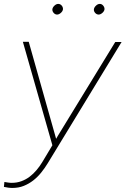

<svg xmlns="http://www.w3.org/2000/svg" viewBox="-36 -741 643 975"><path d="M249 -36.1 257.8 -51.3 549.3 -527.8H581.5L206.5 87.9Q191.4 112.8 173.1 135.5Q154.8 158.2 132.8 175.3Q110.8 192.4 84.7 202.9Q58.6 213.4 27.3 213.4Q16.1 213.4 5.6 211.9Q-4.9 210.4 -16.1 208L-13.7 183.1Q-4.4 184.6 4.9 186Q14.2 187.5 23.9 187.5Q49.8 187.5 72.5 179.2Q95.2 170.9 114.3 156.5Q133.3 142.1 149.4 123Q165.5 104 178.2 83L230 -3.4L80.1 -528.8H109.9ZM230 -694.3Q231.4 -704.1 240.7 -712.6Q250 -721.2 259.8 -721.2Q265.1 -721.2 269.8 -718.8Q274.4 -716.3 277.8 -712.2Q281.2 -708 282.7 -703.1Q284.2 -698.2 283.7 -693.4Q282.2 -683.6 272.7 -675.3Q263.2 -667 253.4 -667Q243.2 -667.5 236.1 -676Q229 -684.6 230 -694.3ZM440.9 -694.3Q442.4 -704.1 451.7 -712.6Q460.9 -721.2 470.7 -721.2Q481 -721.2 488.3 -712.2Q495.6 -703.1 494.6 -693.4Q493.2 -683.6 483.6 -675.3Q474.1 -667 464.4 -667Q454.1 -667.5 446.8 -676Q439.5 -684.6 440.9 -694.3Z"/></svg>

Font: TypoPRO Roboto Mono
Style: Italic
Weight: 250
Designer: Google
Version: Version 2.000986; 2015; ttfautohint (v1.3)